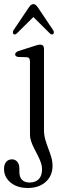

<svg xmlns="http://www.w3.org/2000/svg" viewBox="-36 -679 326 932"><path d="M177.5 -47Q177.5 -24 183.8 -2Q190 20 198.2 41.2Q206.5 62.5 212.8 83.5Q219 104.5 219 126.5Q219 174 186 203.8Q153 233.5 99 233.5Q62.5 233.5 36.8 220.8Q11 208 -2.8 187.2Q-16.5 166.5 -16.5 142Q-16.5 119 -6 106.8Q4.5 94.5 22 94.5Q38.5 94.5 48.2 106.8Q58 119 58 139V155.5Q58 180 70.5 193.5Q83 207 108.5 207Q137 206.5 152.5 190.2Q168 174 168 143.5Q168 126 162 109.2Q156 92.5 147.5 75.8Q139 59 130.2 42.2Q121.5 25.5 115.5 8Q109.5 -9.5 109.5 -28V-380Q109.5 -391 105.5 -396Q101.5 -401 92.5 -401.5L52.5 -402.5Q45 -403.5 41.2 -406.8Q37.5 -410 37.5 -415Q37.5 -425.5 54.5 -431.5L126.5 -454.5Q137 -458 145 -460.2Q153 -462.5 159 -462.5Q167.5 -462.5 172.5 -457.5Q177.5 -452.5 177.5 -443ZM134.2 -604.5H117.6L205.9 -517Q210.7 -512.5 215 -511.8Q219.2 -511 222.5 -514Q225.3 -517 225.5 -522.2Q225.7 -527.5 221.7 -533L148.8 -641.5Q143.1 -650 138.2 -654.5Q133.4 -659 126.1 -659Q119.2 -659 113.9 -654.5Q108.7 -650 103 -641.5L30.1 -533Q26.5 -527.5 26.5 -522.2Q26.5 -517 29.3 -514Q32.5 -511 36.8 -511.8Q41 -512.5 45.9 -517Z"/></svg>

Font: Fraunces 48pt Soft Wonky Light
Style: Regular
Weight: 300
Version: Version 1.000;[b76b70a41]